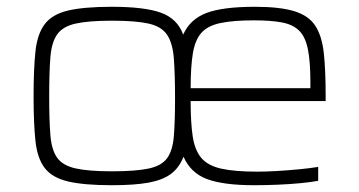

<svg xmlns="http://www.w3.org/2000/svg" viewBox="-20 -538 1059 566"><path d="M310 8Q228 8 181 -3Q134 -14 112 -42.5Q90 -71 84.5 -122.5Q79 -174 79 -254Q79 -335 84.5 -386.5Q90 -438 112 -467Q134 -496 181 -507Q228 -518 310 -518Q406 -518 454.5 -500.5Q503 -483 520 -436Q540 -481 588 -499.5Q636 -518 732 -518Q805 -518 847.5 -505Q890 -492 909.5 -462Q929 -432 934.5 -382Q940 -332 940 -256V-240H542Q542 -177 548 -136.5Q554 -96 573 -73Q592 -50 631.5 -41Q671 -32 738 -32Q766 -32 798.5 -34Q831 -36 862.5 -39Q894 -42 918 -46V-5Q897 -1 865.5 2Q834 5 798.5 6.5Q763 8 729 8Q639 8 590.5 -10Q542 -28 521 -76Q508 -43 483.5 -25Q459 -7 417.5 0.5Q376 8 310 8ZM310 -33Q379 -33 417.5 -41Q456 -49 472.5 -71.5Q489 -94 492.5 -136.5Q496 -179 496 -247Q496 -320 492.5 -365.5Q489 -411 472.5 -435.5Q456 -460 418 -468.5Q380 -477 310 -477Q241 -477 203 -468.5Q165 -460 148.5 -436.5Q132 -413 128.5 -369Q125 -325 125 -254Q125 -184 128.5 -140Q132 -96 148.5 -73Q165 -50 203 -41.5Q241 -33 310 -33ZM895 -261V-296Q895 -357 887.5 -393.5Q880 -430 861.5 -448Q843 -466 810.5 -472Q778 -478 728 -478Q667 -478 629.5 -470Q592 -462 573.5 -441Q555 -420 548.5 -380.5Q542 -341 542 -278H912Z"/></svg>

Font: Saira SemiExpanded ExtraLight
Style: Regular
Weight: 250
Width: 6
Designer: Hector Gatti with collaboration of the Omnibus-Type team
Foundry: Omnibus-Type
Version: Version 1.101